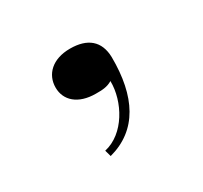

<svg xmlns="http://www.w3.org/2000/svg" viewBox="-73 -208 495 469"><g transform="rotate(-30 174.5 26.5)"><path d="M116 147 121 165C207 142 245 68 244 -43C243 -89 215 -112 166 -112C116 -112 88 -84 88 -47C88 -11 116 15 166 15C183 15 197 15 212 6C213 64 175 134 116 147Z"/></g></svg>

Font: Sprat Extended Medium
Style: Regular
Weight: 500
Width: 9
Designer: Ethan Nakache
Foundry: Collletttivo
Version: Version 2.000;Glyphs 3.2 (3217)